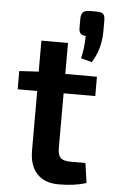

<svg xmlns="http://www.w3.org/2000/svg" viewBox="-56 -822 511 870"><g transform="rotate(5 200.0 -386.5)"><path d="M346 -554 296 -567Q308 -618 308 -670Q277 -670 277 -702V-748Q278 -768 287.5 -776Q297 -784 318 -784H348Q370 -784 378 -776Q386 -768 386 -748V-695Q385 -616 346 -554ZM231 -490H375V-402H231V-153Q231 -121 244 -108.5Q257 -96 290 -96H357L370 -6Q317 11 244 11Q180 11 145.5 -26Q111 -63 111 -132V-402H22V-485L110 -490V-631H231Z"/></g></svg>

Font: Exo 2.0 Semi Bold
Style: Regular
Weight: 600
Designer: Natanael Gama
Version: Version 1.001;PS 001.001;hotconv 1.0.70;makeotf.lib2.5.58329